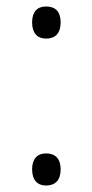

<svg xmlns="http://www.w3.org/2000/svg" viewBox="-20 -561 284 592"><path d="M79 -492C79 -459 95 -442 122 -442C151 -442 167 -459 167 -492C167 -525 151 -541 122 -541C95 -541 79 -525 79 -492ZM79 -39C79 -6 95 11 122 11C151 11 167 -6 167 -39C167 -71 151 -88 122 -88C95 -88 79 -71 79 -39Z"/></svg>

Font: Noto Sans Meetei Mayek Light
Style: Regular
Weight: 300
Designer: Monotype Design Team and Neelakash Kshetrimayum
Foundry: Monotype Imaging Inc.
Version: Version 2.002